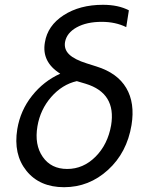

<svg xmlns="http://www.w3.org/2000/svg" viewBox="-20 -770 640 800"><path d="M404 -679Q341 -679 299.5 -656Q258 -633 251 -595Q246 -565 268 -543.5Q290 -522 341 -506L382 -493Q469 -466 506 -403.5Q543 -341 528 -249Q509 -134 430 -62Q351 10 247 10Q145 10 90 -58.5Q35 -127 52 -232Q65 -310 113.5 -371Q162 -432 231 -463Q153 -512 167 -593Q178 -663 245 -706.5Q312 -750 409 -750Q473 -750 517 -727L506 -657Q461 -679 404 -679ZM300 -432Q239 -418 193.5 -366Q148 -314 136 -244Q123 -167 158 -116.5Q193 -66 260 -66Q327 -66 378 -117Q429 -168 443 -248Q465 -382 337 -421Z"/></svg>

Font: CommitMono
Style: Italic
Weight: 400
Monospace: yes
Designer: Eigil Nikolajsen
Foundry: Eigil Nikolajsen
Version: Version 1.143